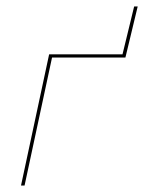

<svg xmlns="http://www.w3.org/2000/svg" viewBox="-20 -574 446 594"><path d="M406 -554 368 -396H141L56 0H45L132 -406H359L395 -554Z"/></svg>

Font: Ysabeau Hairline
Style: Italic
Weight: 100
Italic angle: -12°
Designer: Christian Thalmann (Catharsis Fonts)
Version: Version 0.003